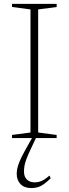

<svg xmlns="http://www.w3.org/2000/svg" viewBox="-20 -702 349 976"><path d="M268 -16V0H41V-16L135 -28.5V-654L41 -666.5V-682.5H268V-666.5L174 -654V-28.5ZM136 56.5Q121 88 113.8 108Q106.5 128 104.2 142.2Q102 156.5 102 170.5Q102 196 116.5 210.5Q131 225 156.5 225Q176 225 193.5 216.8Q211 208.5 232 190.5L237.5 204.5Q218 223.5 202.2 234.5Q186.5 245.5 171.8 249.8Q157 254 139.5 254Q103.5 254 84.2 233.8Q65 213.5 65 182Q65 168.5 68 154Q71 139.5 79.5 118.8Q88 98 105 67L146 -6.5H165.5Z"/></svg>

Font: Newsreader ExtraLight
Style: Regular
Weight: 250
Designer: Hugues Gentile
Foundry: Production Type
Version: Version 1.003